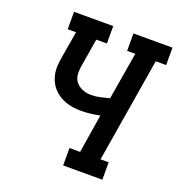

<svg xmlns="http://www.w3.org/2000/svg" viewBox="-133 -844 882 953"><g transform="rotate(20 308.0 -367.5)"><path d="M306 0V-92H362L395 -296Q371 -291 346 -288Q321 -285 296 -285Q274 -285 253 -288Q232 -291 212 -298.5Q192 -306 175 -317.5Q158 -329 145 -344.5Q132 -360 123.5 -379.5Q115 -399 112 -420Q109 -441 111 -463Q113 -485 117 -507L140 -643H96V-735H303V-643H247L222 -492Q220 -477 219.5 -461.5Q219 -446 223.5 -432Q228 -418 237.5 -407.5Q247 -397 259 -390Q271 -383 286 -379.5Q301 -376 316 -376Q340 -376 364 -381.5Q388 -387 411 -393L453 -643H410V-735H616V-643H561L470 -92H513V0Z"/></g></svg>

Font: Iosevka Slab SmBdExObl
Style: Regular
Weight: 600
Width: 7
Italic angle: -9°
Monospace: yes
Designer: Belleve Invis
Foundry: Belleve Invis
Version: Version 11.1.0; ttfautohint (v1.8.3)